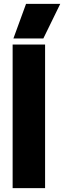

<svg xmlns="http://www.w3.org/2000/svg" viewBox="-20 -968 330 988"><path d="M114 -948H290L203 -770H49ZM45 -739H212V0H45Z"/></svg>

Font: Readiness
Style: Bold
Weight: 700
Designer: Katatrad Team
Foundry: CadsonDemak
Version: Version 1.00;January 16, 2020;FontCreator 12.0.0.2550 64-bit